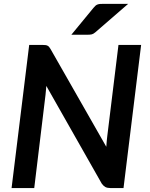

<svg xmlns="http://www.w3.org/2000/svg" viewBox="-20 -950 758 970"><path d="M195.5 -723H127.5L38.5 0H153L210 -471.5C210.7 -478.2 211.3 -485.2 212 -492.8C212.7 -500.2 213.3 -508 214 -516L494 -22.5C499.7 -14.5 505.8 -8.8 512.2 -5.2C518.8 -1.8 527 0 537 0H604L693 -723H578.5L522 -262.5C521 -254.5 520.1 -245.9 519.2 -236.8C518.4 -227.6 517.7 -218.2 517 -208.5L235.5 -702C232.8 -706.7 230.3 -710.3 228 -713C225.7 -715.7 223 -717.8 220 -719.2C217 -720.8 213.6 -721.8 209.8 -722.2C205.9 -722.8 201.2 -723 195.5 -723ZM627.5 -930.5H501.5C495.5 -930.5 490.2 -930.3 485.8 -930C481.2 -929.7 477.1 -928.8 473.2 -927.5C469.4 -926.2 465.8 -924.1 462.5 -921.2C459.2 -918.4 455.7 -914.7 452 -910L340.5 -774.5H422.5C431.2 -774.5 438.2 -775.2 443.8 -776.5C449.2 -777.8 455.5 -781.5 462.5 -787.5Z"/></svg>

Font: Lato
Style: Bold Italic
Weight: 700
Italic angle: -7°
Designer: Lukasz Dziedzic
Foundry: tyPoland Lukasz Dziedzic
Version: Version 2.007; 2014-02-27